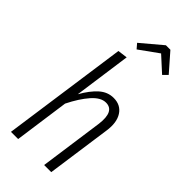

<svg xmlns="http://www.w3.org/2000/svg" viewBox="-292 -1003 1061 1061"><g transform="rotate(45 238.5 -472.0)"><path d="M214.8 -813 190.9 -840.8 313 -943.8H348.1L439.9 -838.9L414.1 -813L326.2 -893.1ZM314.9 -534.2Q370.1 -534.2 397.5 -491.9Q424.8 -449.7 414.1 -377.9L360.8 0H305.2L357.9 -376Q371.6 -485.8 303.2 -485.8Q263.2 -485.8 223.1 -440.2Q183.1 -394.5 147 -321.8L102.1 0H45.9L149.9 -735.8L207 -743.2L160.2 -408.2Q193.8 -467.8 231 -501Q268.1 -534.2 314.9 -534.2Z"/></g></svg>

Font: Fira Sans Compressed Light
Style: Italic
Weight: 300
Width: 3
Italic angle: -8°
Designer: Carrois Corporate & Edenspiekermann AG
Foundry: Carrois Corporate GbR & Edenspiekermann AG
Version: Version 4.203;PS 004.203;hotconv 1.0.88;makeotf.lib2.5.64775